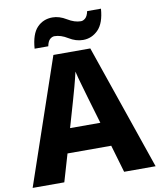

<svg xmlns="http://www.w3.org/2000/svg" viewBox="-98 -1004 900 1081"><g transform="rotate(-10 351.5 -463.5)"><path d="M439 -295H266L309 -444Q316 -467 330 -519Q344 -571 351 -603Q358 -571 373 -520.5Q388 -470 395 -444ZM523 0H703L456 -717H245L0 0H181L227 -157H477ZM554 -927H475Q469 -899 456.5 -888Q444 -877 431 -877Q395 -877 355 -901.5Q315 -926 276 -926Q223 -926 188 -889.5Q153 -853 147 -770H225Q231 -799 243.5 -809.5Q256 -820 269 -820Q305 -820 344.5 -795.5Q384 -771 425 -771Q475 -771 511.5 -808Q548 -845 554 -927Z"/></g></svg>

Font: Noto Sans UI Extra
Style: Regular
Weight: 800
Designer: Monotype Design Team
Foundry: Monotype Imaging Inc.
Version: Version 1.901